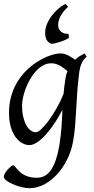

<svg xmlns="http://www.w3.org/2000/svg" viewBox="-22 -735 487 999"><path d="M165 -46.9Q175.3 -46.9 192.9 -63.2Q210.4 -79.6 230.7 -106.9Q251 -134.3 271.7 -170.4Q292.5 -206.5 308.6 -246.1Q310.5 -264.6 312.7 -284.9Q314.9 -305.2 318.8 -328.1Q320.3 -338.4 323 -347.7Q325.7 -356.9 329.1 -365.2Q321.8 -371.1 313 -377.9Q304.2 -384.8 293.7 -391.1Q283.2 -397.5 271 -401.6Q258.8 -405.8 245.1 -405.8Q222.7 -405.8 202.6 -394.8Q182.6 -383.8 165.8 -365.7Q148.9 -347.7 135.5 -324.5Q122.1 -301.3 112.5 -276.6Q103 -252 97.9 -228Q92.8 -204.1 92.8 -185.1Q92.8 -153.3 98.6 -127.9Q104.5 -102.5 114.3 -84.5Q124 -66.4 137.2 -56.6Q150.4 -46.9 165 -46.9ZM429.2 -439.9Q412.6 -426.3 403.1 -406.2Q393.6 -386.2 389.2 -351.1Q382.3 -293 379.2 -245.1Q376 -197.3 373.8 -155.5Q371.6 -113.8 368.4 -75.9Q365.2 -38.1 358.4 -0.5Q349.6 50.3 327.4 94.7Q305.2 139.2 274.7 172.4Q244.1 205.6 207.3 224.9Q170.4 244.1 132.3 244.1Q111.8 244.1 88.1 238Q64.5 231.9 44.4 223.1Q24.4 214.4 11 204.1Q-2.4 193.8 -2.4 185.1Q-2.4 176.8 3.9 166.3Q10.3 155.8 18.6 146.7Q26.9 137.7 34.9 131.3Q43 125 46.4 125Q50.3 125 54.4 129.9Q58.6 134.8 64.7 141.8Q70.8 148.9 79.3 157.5Q87.9 166 100.1 173.1Q112.3 180.2 129.4 185.1Q146.5 189.9 169.4 189.9Q216.8 189.9 244.6 147.5Q272.5 105 286.6 23.4Q291 -3.9 293.7 -28.1Q296.4 -52.2 298.1 -75Q299.8 -97.7 300.8 -119.4Q301.8 -141.1 302.7 -164.1Q287.1 -133.3 266.4 -100.8Q245.6 -68.4 222.4 -41.5Q199.2 -14.6 175.3 2.7Q151.4 20 129.9 20Q113.8 20 95.5 10.7Q77.1 1.5 61.3 -18.8Q45.4 -39.1 35.2 -71Q24.9 -103 24.9 -148.9Q24.9 -187.5 33.7 -224.4Q42.5 -261.2 60.3 -294.7Q78.1 -328.1 105 -357.7Q131.8 -387.2 168 -411.1Q181.6 -419.9 197.3 -428.2Q212.9 -436.5 229.5 -442.9Q246.1 -449.2 262.5 -453.1Q278.8 -457 293.9 -457Q304.7 -457 314.9 -453.9Q325.2 -450.7 334.7 -445.8Q344.2 -440.9 352.8 -435.1Q361.3 -429.2 369.1 -424.3Q380.4 -435.1 392.8 -442.9Q405.3 -450.7 418 -457ZM215.3 -587.4Q218.8 -603.5 227.5 -621.3Q236.3 -639.2 249.5 -656Q262.7 -672.9 279.8 -688Q296.9 -703.1 317.9 -714.8L332.5 -699.7Q291.5 -663.6 282.2 -621.6Q279.8 -608.9 281 -597.4Q282.2 -585.9 288.6 -577.4Q294.9 -568.8 306.2 -563.7Q317.4 -558.6 334.5 -558.6L336.9 -539.1Q332.5 -534.2 319.8 -528.3Q307.1 -522.5 292.2 -517.6Q277.3 -512.7 263.4 -509.5Q249.5 -506.3 242.7 -507.3Q220.7 -518.6 215.6 -540.8Q210.4 -563 215.3 -587.4Z"/></svg>

Font: Gentium Plus Phon
Style: Italic
Weight: 400
Italic angle: -8°
Designer: J. Victor Gaultney, Annie Olsen, Iska Routamaa, Becca Hirsbrunner
Foundry: SIL International
Version: Version 5.000